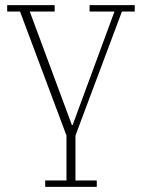

<svg xmlns="http://www.w3.org/2000/svg" viewBox="-20 -528 553 748"><path d="M156 175H239V0L58 -483H8V-508H193V-483H96L260 -41H263L426 -483H329V-508H505V-483H455L274 0V175H357V200H156Z"/></svg>

Font: IBM Plex Serif ExtLt
Style: Regular
Weight: 200
Designer: Mike Abbink, Paul van der Laan, Pieter van Rosmalen
Foundry: Bold Monday
Version: Version 3.001